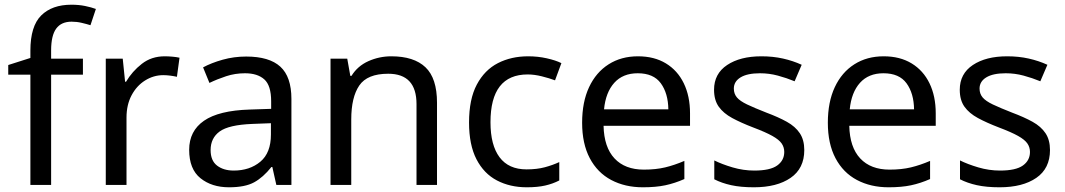

<svg xmlns="http://www.w3.org/2000/svg" viewBox="-20 -785 4522 815"><path d="M332 -468H197V0H109V-468H15V-509L109 -539V-570Q109 -674 155 -719.5Q201 -765 283 -765Q315 -765 341.5 -759.5Q368 -754 387 -747L364 -678Q348 -683 327 -688Q306 -693 284 -693Q240 -693 218.5 -663.5Q197 -634 197 -571V-536H332Z M679 -546Q694 -546 711.5 -544.5Q729 -543 742 -540L731 -459Q718 -462 702.5 -464Q687 -466 673 -466Q632 -466 596 -443.5Q560 -421 538.5 -380.5Q517 -340 517 -286V0H429V-536H501L511 -438H515Q541 -482 582 -514Q623 -546 679 -546Z M1025 -545Q1123 -545 1170 -502Q1217 -459 1217 -365V0H1153L1136 -76H1132Q1097 -32 1058.5 -11Q1020 10 952 10Q879 10 831 -28.5Q783 -67 783 -149Q783 -229 846 -272.5Q909 -316 1040 -320L1131 -323V-355Q1131 -422 1102 -448Q1073 -474 1020 -474Q978 -474 940 -461.5Q902 -449 869 -433L842 -499Q877 -518 925 -531.5Q973 -545 1025 -545ZM1051 -259Q951 -255 912.5 -227Q874 -199 874 -148Q874 -103 901.5 -82Q929 -61 972 -61Q1040 -61 1085 -98.5Q1130 -136 1130 -214V-262Z M1641 -546Q1737 -546 1786 -499.5Q1835 -453 1835 -349V0H1748V-343Q1748 -472 1628 -472Q1539 -472 1505 -422Q1471 -372 1471 -278V0H1383V-536H1454L1467 -463H1472Q1498 -505 1544 -525.5Q1590 -546 1641 -546Z M2216 10Q2145 10 2089.5 -19Q2034 -48 2002.5 -109Q1971 -170 1971 -265Q1971 -364 2004 -426Q2037 -488 2093.5 -517Q2150 -546 2222 -546Q2263 -546 2301 -537.5Q2339 -529 2363 -517L2336 -444Q2312 -453 2280 -461Q2248 -469 2220 -469Q2062 -469 2062 -266Q2062 -169 2100.5 -117.5Q2139 -66 2215 -66Q2259 -66 2292.5 -75Q2326 -84 2354 -97V-19Q2327 -5 2294.5 2.5Q2262 10 2216 10Z M2688 -546Q2757 -546 2806.5 -516Q2856 -486 2882.5 -431.5Q2909 -377 2909 -304V-251H2542Q2544 -160 2588.5 -112.5Q2633 -65 2713 -65Q2764 -65 2803.5 -74.5Q2843 -84 2885 -102V-25Q2844 -7 2804 1.5Q2764 10 2709 10Q2633 10 2574.5 -21Q2516 -52 2483.5 -113.5Q2451 -175 2451 -264Q2451 -352 2480.5 -415Q2510 -478 2563.5 -512Q2617 -546 2688 -546ZM2687 -474Q2624 -474 2587.5 -433.5Q2551 -393 2544 -321H2817Q2816 -389 2785 -431.5Q2754 -474 2687 -474Z M3394 -148Q3394 -70 3336 -30Q3278 10 3180 10Q3124 10 3083.5 1Q3043 -8 3012 -24V-104Q3044 -88 3089.5 -74.5Q3135 -61 3182 -61Q3249 -61 3279 -82.5Q3309 -104 3309 -140Q3309 -160 3298 -176Q3287 -192 3258.5 -208Q3230 -224 3177 -244Q3125 -264 3088 -284Q3051 -304 3031 -332Q3011 -360 3011 -404Q3011 -472 3066.5 -509Q3122 -546 3212 -546Q3261 -546 3303.5 -536.5Q3346 -527 3383 -510L3353 -440Q3319 -454 3282 -464Q3245 -474 3206 -474Q3152 -474 3123.5 -456.5Q3095 -439 3095 -409Q3095 -387 3108 -371.5Q3121 -356 3151.5 -341.5Q3182 -327 3233 -307Q3284 -288 3320 -268Q3356 -248 3375 -219.5Q3394 -191 3394 -148Z M3731 -546Q3800 -546 3849.5 -516Q3899 -486 3925.5 -431.5Q3952 -377 3952 -304V-251H3585Q3587 -160 3631.5 -112.5Q3676 -65 3756 -65Q3807 -65 3846.5 -74.5Q3886 -84 3928 -102V-25Q3887 -7 3847 1.5Q3807 10 3752 10Q3676 10 3617.5 -21Q3559 -52 3526.5 -113.5Q3494 -175 3494 -264Q3494 -352 3523.5 -415Q3553 -478 3606.5 -512Q3660 -546 3731 -546ZM3730 -474Q3667 -474 3630.5 -433.5Q3594 -393 3587 -321H3860Q3859 -389 3828 -431.5Q3797 -474 3730 -474Z M4437 -148Q4437 -70 4379 -30Q4321 10 4223 10Q4167 10 4126.5 1Q4086 -8 4055 -24V-104Q4087 -88 4132.5 -74.5Q4178 -61 4225 -61Q4292 -61 4322 -82.5Q4352 -104 4352 -140Q4352 -160 4341 -176Q4330 -192 4301.5 -208Q4273 -224 4220 -244Q4168 -264 4131 -284Q4094 -304 4074 -332Q4054 -360 4054 -404Q4054 -472 4109.5 -509Q4165 -546 4255 -546Q4304 -546 4346.5 -536.5Q4389 -527 4426 -510L4396 -440Q4362 -454 4325 -464Q4288 -474 4249 -474Q4195 -474 4166.5 -456.5Q4138 -439 4138 -409Q4138 -387 4151 -371.5Q4164 -356 4194.5 -341.5Q4225 -327 4276 -307Q4327 -288 4363 -268Q4399 -248 4418 -219.5Q4437 -191 4437 -148Z"/></svg>

Font: Noto Sans Tifinagh Ahaggar
Style: Regular
Weight: 400
Designer: JamraPatel
Foundry: JamraPatel LLC
Version: Version 2.006; ttfautohint (v1.8.4.7-5d5b)